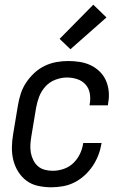

<svg xmlns="http://www.w3.org/2000/svg" viewBox="-20 -787 540 815"><path d="M198 8Q169 8 141.5 2Q114 -4 93 -19.5Q72 -35 57.5 -58Q43 -81 36.5 -107.5Q30 -134 30.5 -162.5Q31 -191 36 -219L56 -339Q60 -364 68 -389Q76 -414 91 -436.5Q106 -459 126 -477.5Q146 -496 170 -507.5Q194 -519 219.5 -523.5Q245 -528 270 -528Q295 -528 319.5 -524Q344 -520 365 -510Q386 -500 403 -483.5Q420 -467 429.5 -445.5Q439 -424 441.5 -399Q444 -374 439 -349L438 -340H360L361 -346Q365 -369 361 -391Q357 -413 343 -428.5Q329 -444 308 -451Q287 -458 264 -458Q240 -458 215 -448.5Q190 -439 172.5 -419.5Q155 -400 146 -376Q137 -352 133 -328L113 -208Q110 -190 109 -172.5Q108 -155 111 -138.5Q114 -122 121.5 -107Q129 -92 141 -81.5Q153 -71 169.5 -66.5Q186 -62 204 -62Q227 -62 250.5 -70Q274 -78 291.5 -95Q309 -112 319.5 -134Q330 -156 333 -179L334 -180H412L411 -179Q407 -154 398 -130Q389 -106 374.5 -84Q360 -62 340 -43.5Q320 -25 296.5 -13Q273 -1 247.5 3.5Q222 8 198 8ZM279 -578 233 -622 376 -767 432 -713Z"/></svg>

Font: Iosevka Term Oblique
Style: Regular
Weight: 400
Italic angle: -9°
Monospace: yes
Designer: Belleve Invis
Foundry: Belleve Invis
Version: Version 31.4.0